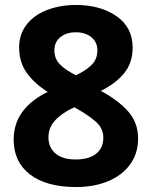

<svg xmlns="http://www.w3.org/2000/svg" viewBox="-20 -743 612 773"><path d="M514 -551Q514 -490 480 -448.5Q446 -407 386 -377Q454 -341 495 -295.5Q536 -250 536 -185Q536 -126 504.5 -82Q473 -38 416.5 -14Q360 10 286 10Q167 10 101 -40.5Q35 -91 35 -181Q35 -306 172 -373Q118 -407 87.5 -450Q57 -493 57 -552Q57 -606 88 -645Q119 -684 171.5 -703.5Q224 -723 286 -723Q384 -723 449 -678Q514 -633 514 -551ZM199 -540Q199 -506 222 -483Q245 -460 286 -440Q326 -459 349 -482Q372 -505 372 -540Q372 -574 347.5 -593.5Q323 -613 285 -613Q247 -613 223 -593.5Q199 -574 199 -540ZM284 -101Q339 -101 367.5 -124.5Q396 -148 396 -189Q396 -225 368.5 -250.5Q341 -276 292 -304L279 -311Q229 -288 202 -258.5Q175 -229 175 -190Q175 -150 203 -125.5Q231 -101 284 -101Z"/></svg>

Font: Noto Sans Arabic
Style: Bold
Weight: 700
Designer: Nadine Chahine
Foundry: Monotype Imaging Inc.
Version: Version 1.001